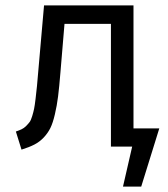

<svg xmlns="http://www.w3.org/2000/svg" viewBox="-20 -546 627 715"><path d="M477.1 -67.9H573.2L505.9 148.9H438L472.2 0H393.1V-457H220.2L205.1 -276.9Q200.7 -222.2 196.3 -187Q191.9 -151.9 184.3 -119.9Q176.8 -87.9 167.5 -69.1Q158.2 -50.3 142.8 -33.9Q127.4 -17.6 107.9 -7.6Q88.4 2.4 60.1 11.2L39.1 -56.2Q51.8 -60.5 60.5 -64.7Q69.3 -68.8 77.4 -76.9Q85.4 -85 90.3 -91.6Q95.2 -98.1 99.9 -113.5Q104.5 -128.9 106.9 -140.6Q109.4 -152.3 112.5 -178.5Q115.7 -204.6 117.7 -225.6Q119.6 -246.6 123 -286.1L144 -525.9H477.1Z"/></svg>

Font: Fira Sans Book
Style: Regular
Weight: 350
Designer: Carrois Corporate & Edenspiekermann AG
Foundry: Carrois Corporate GbR & Edenspiekermann AG
Version: Version 4.203;PS 004.203;hotconv 1.0.88;makeotf.lib2.5.64775